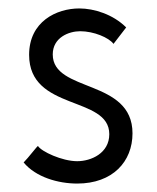

<svg xmlns="http://www.w3.org/2000/svg" viewBox="-20 -427 372 455"><path d="M279 -362C248 -393 203 -407 168 -407C114 -407 49 -376 49 -297C49 -163 239 -201 239 -109C239 -64 196 -45 163 -45C127 -45 78 -68 70 -81C68 -81 48 -54 36 -42C65 -7 118 8 163 8C247 8 294 -44 294 -111C294 -241 105 -207 105 -298C105 -338 143 -353 170 -353C202 -353 238 -338 249 -323Z"/></svg>

Font: Josefin Sans
Style: Regular
Weight: 400
Designer: Santiago Orozco
Foundry: Typemade
Version: 1.000